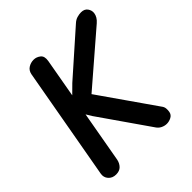

<svg xmlns="http://www.w3.org/2000/svg" viewBox="-180 -772 894 894"><g transform="rotate(-45 267.0 -325.0)"><path d="M534 -604Q531 -581 509 -562L226 -318L143 -326V-358L232 -446L441 -631Q453 -642 467 -646Q481 -650 493 -650Q515 -650 525.5 -635.5Q536 -621 534 -604ZM409 0Q395 0 381.5 -6.5Q368 -13 360 -25L189 -271L142 -348L143 -382L243 -368L448 -74Q456 -64 457 -52.5Q458 -41 456 -31Q453 -15 438.5 -7.5Q424 0 409 0ZM75 0Q51 0 37 -16Q23 -32 27 -54L126 -609Q130 -630 146 -640Q162 -650 181 -650Q199 -650 214.5 -638Q230 -626 225 -597L127 -45Q123 -26 110.5 -13Q98 0 75 0Z"/></g></svg>

Font: Edu QLD Beginners
Style: Regular
Weight: 400
Designer: Tina and Corey Anderson
Foundry: Google for Education
Version: Version 1.001